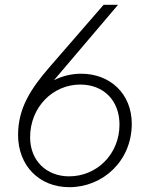

<svg xmlns="http://www.w3.org/2000/svg" viewBox="-20 -765 629 797"><path d="M268 12C407 12 527 -97 527 -251C527 -376 437 -459 317 -459C283 -459 243 -452 204 -432L470 -745H410L186 -487C109 -398 55 -317 55 -205C55 -78 142 12 268 12ZM105 -195C105 -321 200 -414 313 -414C411 -414 476 -347 476 -248C476 -125 382 -33 267 -33C173 -33 105 -98 105 -195Z"/></svg>

Font: Mluvka ExtraLight
Style: Italic
Weight: 200
Italic angle: -8°
Designer: Modified by Jiří Krblich, Original typeface by Gumpita Rahayu
Foundry: Gumpita Rahayu & Jiří Krblich
Version: Version 2.000;Glyphs 3.1.1 (3134)